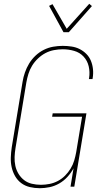

<svg xmlns="http://www.w3.org/2000/svg" viewBox="-20 -985 540 1013"><path d="M190 8Q163 8 137.5 2Q112 -4 92 -19Q72 -34 59.5 -56Q47 -78 41.5 -103Q36 -128 37 -154.5Q38 -181 42 -208L99 -553Q103 -578 111.5 -602.5Q120 -627 133.5 -649.5Q147 -672 167 -691Q187 -710 211 -722Q235 -734 260.5 -738.5Q286 -743 311 -743Q334 -743 357.5 -739.5Q381 -736 400.5 -726Q420 -716 435.5 -700.5Q451 -685 459.5 -664.5Q468 -644 470.5 -620.5Q473 -597 469 -573L468 -568H449L450 -573Q455 -605 448 -635Q441 -665 421 -686.5Q401 -708 371.5 -716.5Q342 -725 311 -725Q288 -725 264.5 -720.5Q241 -716 220 -705Q199 -694 180.5 -676.5Q162 -659 149.5 -638.5Q137 -618 130 -595.5Q123 -573 119 -550L62 -205Q58 -181 57 -157Q56 -133 61 -110Q66 -87 78 -67.5Q90 -48 107.5 -34.5Q125 -21 148 -15.5Q171 -10 196 -10Q218 -10 241 -14.5Q264 -19 285 -30Q306 -41 323 -58Q340 -75 352.5 -95.5Q365 -116 371.5 -138Q378 -160 382 -182L413 -369H255L258 -387H436L372 0H352L368 -97Q355 -73 336 -52Q317 -31 292.5 -17Q268 -3 241.5 2.5Q215 8 190 8ZM315 -815 239 -954 257 -963 332 -833 451 -965 465 -953 343 -815Z"/></svg>

Font: Iosevka Curly Thin
Style: Italic
Weight: 100
Italic angle: -9°
Monospace: yes
Designer: Belleve Invis
Foundry: Belleve Invis
Version: Version 22.1.2; ttfautohint (v1.8.4)